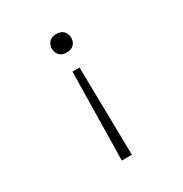

<svg xmlns="http://www.w3.org/2000/svg" viewBox="-171 -683 942 991"><g transform="rotate(-30 300.0 -187.5)"><path d="M301 -445H306C339 -445 361 -467 361 -500C361 -533 339 -555 306 -555H301C268 -555 246 -533 246 -500C246 -467 268 -445 301 -445ZM270 180H330L321 -345H279Z"/></g></svg>

Font: JetBrains Mono Thin
Style: Regular
Weight: 100
Monospace: yes
Designer: Philipp Nurullin, Konstantin Bulenkov
Foundry: JetBrains
Version: Version 2.305